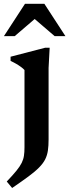

<svg xmlns="http://www.w3.org/2000/svg" viewBox="-39 -700 354 980"><path d="M86 -342.5Q79.5 -350 68.2 -358.2Q57 -366.5 43.2 -374.5Q29.5 -382.5 15 -389V-410.5L192 -456.5H214.5L209 -353V11.5Q209 44 205.5 68.2Q202 92.5 191.8 113Q181.5 133.5 161.2 154.2Q141 175 107.2 200Q73.5 225 23 259.5L-4.5 226.5Q26.5 194 44.8 171.5Q63 149 71.8 131.2Q80.5 113.5 83.2 95.2Q86 77 86 52ZM-19 -515.5 88.5 -680.5H187.5L295 -515.5H240L120.5 -618H155.5L36 -515.5Z"/></svg>

Font: Newsreader 16pt SemiBold
Style: Regular
Weight: 600
Designer: Hugues Gentile
Foundry: Production Type
Version: Version 1.003